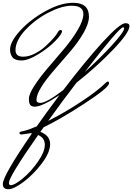

<svg xmlns="http://www.w3.org/2000/svg" viewBox="-57 -736 947 1375"><path d="M715 -152Q724 -152 724 -140Q724 -109 548 5.5Q372 120 256 175L232 208Q302 235 302 295.5Q302 356 242 435Q182 514 112 566.5Q42 619 2.5 619Q-37 619 -37 582Q-37 523 172 219Q169 218 162 218Q101 227 99 227Q82 227 82 216.5Q82 206 109 203Q145 195 206 169Q268 80 369 -55Q244 28 192 28Q171 28 160.5 16.5Q150 5 150 -28.5Q150 -62 190 -123.5Q230 -185 287.5 -251.5Q345 -318 402.5 -386.5Q460 -455 500 -522.5Q540 -590 540 -636Q540 -695 456 -695Q387 -695 292.5 -647Q198 -599 126 -522.5Q54 -446 54 -377Q54 -330 109 -330Q149 -330 193 -352.5Q237 -375 270 -406Q339 -470 357 -505Q366 -521 376.5 -521Q387 -521 387 -512Q387 -492 339 -442.5Q291 -393 218 -348Q145 -303 97 -303Q49 -303 32 -326Q15 -349 15 -381Q15 -437 87.5 -516.5Q160 -596 268.5 -656Q377 -716 467 -716Q580 -716 580 -617Q580 -568 541.5 -501Q503 -434 447.5 -369Q392 -304 336 -240Q204 -89 204 -21Q204 1 232 1Q276 1 396 -91Q553 -297 677.5 -433.5Q802 -570 842 -570Q870 -570 870 -549Q870 -503 754 -381.5Q638 -260 491 -144Q379 2 288 130Q405 71 523.5 -7Q642 -85 701 -144Q709 -152 715 -152ZM216 231Q7 530 7 573Q7 590 20 590Q48 590 106.5 541.5Q165 493 214.5 422Q264 351 264 301Q264 251 216 231ZM824 -540Q797 -540 549 -219Q662 -321 747 -414.5Q832 -508 832 -533Q832 -540 824 -540Z"/></svg>

Font: Mrs Saint Delafield
Style: Regular
Weight: 400
Designer: Alejandro Paul
Foundry: Alejandro Paul
Version: Version 1.001